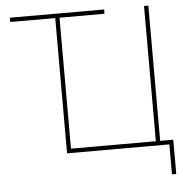

<svg xmlns="http://www.w3.org/2000/svg" viewBox="-59 -784 951 997"><g transform="rotate(-5 417.0 -286.0)"><path d="M29.3 -705.1V-727.5H520.5V-705.1H286.1V-22.5H728.5V-727.5H751V-22.5H819.3V156.2H796.9V0H263.7V-705.1Z"/></g></svg>

Font: Inter Display Thin
Style: Regular
Weight: 100
Designer: Rasmus Andersson
Foundry: rsms
Version: Version 4.000;git-a52131595